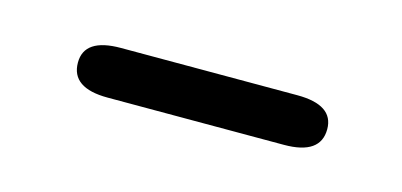

<svg xmlns="http://www.w3.org/2000/svg" viewBox="-25 -368 383 183"><g transform="rotate(15 166.5 -276.5)"><path d="M81 -252Q45 -252 45 -277Q45 -301 81 -301H255Q291 -301 291 -277Q291 -252 255 -252Z"/></g></svg>

Font: Resource Han Rounded CN Light
Style: Regular
Weight: 300
Designer: Cyano Hao (round all glyphs); Ryoko NISHIZUKA 西塚涼子 (kana, bopomofo & ideographs); Paul D. Hunt (Latin, Greek & Cyrillic)
Foundry: Cyano Hao
Version: 0.990